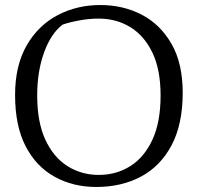

<svg xmlns="http://www.w3.org/2000/svg" viewBox="-20 -732 787 764"><path d="M363 12Q271 12 197.5 -28.5Q124 -69 82 -150Q40 -231 40 -354Q40 -471 86 -551Q132 -631 209 -671.5Q286 -712 379 -712Q470 -712 544 -673.5Q618 -635 662.5 -557.5Q707 -480 707 -363Q707 -237 662.5 -153.5Q618 -70 540.5 -29Q463 12 363 12ZM373 -36Q443 -36 498.5 -71Q554 -106 586.5 -176Q619 -246 619 -352Q619 -455 586.5 -522.5Q554 -590 498.5 -624Q443 -658 373 -658Q336 -658 297 -651Q258 -644 229 -634Q183 -599 155.5 -523.5Q128 -448 128 -352Q128 -246 160.5 -176Q193 -106 248.5 -71Q304 -36 373 -36Z"/></svg>

Font: Mate
Style: Regular
Weight: 400
Designer: Eduardo Rodriguez Tunni
Foundry: Eduardo Rodriguez Tunni
Version: Version 1.003; ttfautohint (v1.8.4.7-5d5b);gftools[0.9.24]